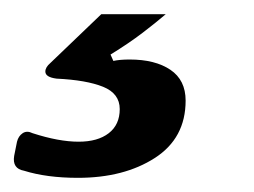

<svg xmlns="http://www.w3.org/2000/svg" viewBox="-94 -41 358 271"><path d="M-60 200Q-77 197 -74 179L-70 159Q-68 151 -62 147Q-56 143 -48 147Q-11 159 17 159Q44 159 59.5 147Q75 135 75 113Q75 91 51.5 81.5Q28 72 -14 70Q-30 68 -30 60Q-30 54 -23 48L49 -21H140Q126 -9 107 5.5Q88 20 62 36L66 45Q75 43 89 43Q125 43 146.5 57.5Q168 72 168 101Q168 154 124.5 182Q81 210 16 210Q-28 210 -60 200Z"/></svg>

Font: Open Sauce Two ExtraBold Italic
Style: Regular
Weight: 800
Italic angle: -10°
Designer: Alfredo Marco Pradil
Foundry: Creative Sauce Fz LLC
Version: Version 1.477